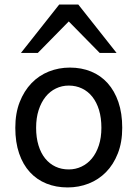

<svg xmlns="http://www.w3.org/2000/svg" viewBox="-20 -801 597 833"><path d="M46.4 -246.6Q46.4 -309.6 65.4 -358.2Q84.5 -406.7 116.7 -440.2Q148.9 -473.6 191.9 -490.7Q234.9 -507.8 283.2 -507.8Q333.5 -507.8 375.2 -490.7Q417 -473.6 447 -440.2Q477.1 -406.7 493.7 -358.2Q510.3 -309.6 510.3 -246.6Q510.3 -183.6 491.2 -135.3Q472.2 -86.9 439.9 -54.2Q407.7 -21.5 364.7 -4.6Q321.8 12.2 273.4 12.2Q223.1 12.2 181.4 -4.6Q139.6 -21.5 109.6 -54.2Q79.6 -86.9 63 -135.3Q46.4 -183.6 46.4 -246.6ZM136.7 -246.6Q136.7 -204.1 147 -170.4Q157.2 -136.7 176 -113.5Q194.8 -90.3 220.7 -78.1Q246.6 -65.9 278.3 -65.9Q307.6 -65.9 333.5 -78.1Q359.4 -90.3 378.7 -113.5Q397.9 -136.7 408.9 -170.4Q419.9 -204.1 419.9 -246.6Q419.9 -289.6 409.7 -323.5Q399.4 -357.4 380.6 -381.1Q361.8 -404.8 335.7 -417.2Q309.6 -429.7 278.3 -429.7Q248.5 -429.7 222.7 -417.2Q196.8 -404.8 177.7 -381.1Q158.7 -357.4 147.7 -323.5Q136.7 -289.6 136.7 -246.6ZM70.8 -571.3 236.8 -781.2H319.8L485.8 -571.3H412.6L278.3 -708L144 -571.3Z"/></svg>

Font: Andika DR AuSIL
Style: Regular
Weight: 400
Designer: Annie Olsen & Victor Gaultney
Foundry: SIL International
Version: Version 0.003